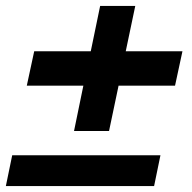

<svg xmlns="http://www.w3.org/2000/svg" viewBox="-25 -625 645 645"><path d="M223.7 -184.9 255 -337.1H65L89.9 -452.7H279.9L311.4 -605H429.4L397.4 -452.7H587.9L563 -337.1H373.3L341.3 -184.9ZM-5.3 0 16 -103.4H514L492.7 0Z"/></svg>

Font: Mona Sans
Style: Italic
Weight: 200
Italic angle: -11.6951°
Designer: Deni Anggara
Foundry: GitHub
Version: Version 2.000